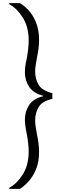

<svg xmlns="http://www.w3.org/2000/svg" viewBox="-20 -981 390 1218"><path d="M106 217H39V210Q87 185 124.5 125.5Q162 66 162 -19Q162 -69 149 -136Q138 -187 138 -222Q138 -274 165 -315Q192 -356 255 -371V-373Q192 -389 165 -430Q138 -471 138 -523Q138 -561 148 -601Q162 -672 162 -725Q162 -810 124.5 -869.5Q87 -929 39 -954V-961H106Q129 -949 157.5 -920Q186 -891 207 -842.5Q228 -794 228 -725Q228 -679 214 -613Q203 -558 203 -526Q203 -480 225 -443Q247 -406 312 -390V-354Q247 -339 225 -301.5Q203 -264 203 -218Q203 -186 214 -131Q228 -65 228 -19Q228 48 207.5 95.5Q187 143 158 173.5Q129 204 106 217Z"/></svg>

Font: Ulagadi Sans Light
Style: Regular
Weight: 300
Designer: Ninad Kale (Devanagari), Jonny Pinhorn (Latin)
Foundry: Indian Type Foundry
Version: Version 3.01;March 29, 2020;FontCreator 12.0.0.2522 64-bit; 